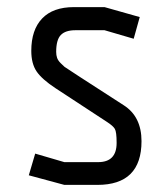

<svg xmlns="http://www.w3.org/2000/svg" viewBox="-20 -520 438 540"><path d="M274 -435H192Q164 -435 151 -421.5Q138 -408 138 -374Q138 -365 140.5 -357.5Q143 -350 150.5 -342.5Q158 -335 161.5 -332Q165 -329 328 -224Q378 -192 378 -123Q378 0 254 0H161L61 -27L79 -88L161 -64H256Q308 -64 308 -118Q308 -149 303 -157.5Q298 -166 281 -177L136 -272Q98 -297 83 -319Q68 -341 68 -377Q68 -436 98.5 -468Q129 -500 188 -500H274L373 -472L356 -411Z"/></svg>

Font: Strong
Style: Regular
Weight: 400
Designer: Roman Shchyukin (Gaslight Type Foundry)
Foundry: Cyreal (www.cyreal.org)
Version: Version 1.001